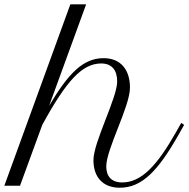

<svg xmlns="http://www.w3.org/2000/svg" viewBox="-126 -856 869 885"><path d="M-106 0H-33.7L68.8 -280.3C180.2 -484.4 252.9 -563.5 340.8 -563.5C390.6 -563.5 414.1 -531.2 414.1 -480.5C414.1 -404.3 304.7 -201.2 304.7 -117.7C304.7 -41 346.7 9.3 426.3 9.3C527.8 9.3 602.1 -67.4 697.3 -235.4L722.7 -280.3L709.5 -289.6L684.1 -244.6C596.7 -90.8 524.9 -15.1 437 -15.1C387.2 -15.1 363.8 -43.9 363.8 -88.9C363.8 -168.9 473.1 -365.2 473.1 -452.1C473.1 -533.7 431.2 -587.9 351.6 -587.9C256.8 -587.9 189 -517.6 100.6 -368.7L271 -835.9H198.2Z"/></svg>

Font: Petit Formal Script
Style: Regular
Weight: 400
Designer: Pablo Impallari, Brenda Gallo, Rodrigo Fuenzalida
Foundry: Pablo Impallari, Brenda Gallo, Rodrigo Fuenzalida
Version: Version 1.001